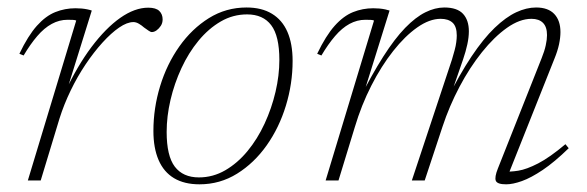

<svg xmlns="http://www.w3.org/2000/svg" viewBox="-20 -470 1528 500"><path d="M178.5 -416.5Q175.5 -418 170 -418.2Q164.5 -418.5 156 -418.5Q134.5 -418.5 114.8 -407.8Q95 -397 77 -376Q59 -355 41.5 -325.5L30.5 -330Q53 -377 76 -402.8Q99 -428.5 124 -438.5Q149 -448.5 176.5 -448.5Q184.5 -448.5 192.8 -447.8Q201 -447 208 -445.5Q215 -444 219 -442.5L152 -227.5H148Q181 -298 218.2 -347.5Q255.5 -397 293.2 -423.5Q331 -450 366 -450Q386 -450 394.8 -441.5Q403.5 -433 403.5 -419.5Q403.5 -410 398.8 -402.8Q394 -395.5 387.8 -391Q381.5 -386.5 375.5 -386.5Q372 -386.5 366.8 -390.2Q361.5 -394 355 -398.5Q349.5 -403.5 342 -408Q334.5 -412.5 327.5 -412.5Q311 -412.5 290.2 -398.2Q269.5 -384 247 -359.2Q224.5 -334.5 203 -302.5Q181.5 -270.5 164 -234.2Q146.5 -198 135 -161.5L86 0H52.5Z M622 -450.5Q661.5 -450.5 688.2 -434.2Q715 -418 728.5 -387Q742 -356 742 -311.5Q742 -252 724.5 -194.8Q707 -137.5 674.5 -91.5Q642 -45.5 597.5 -17.8Q553 10 499.5 10Q460 10 433.2 -6Q406.5 -22 393 -53.2Q379.5 -84.5 379.5 -129Q379.5 -188.5 397 -245.8Q414.5 -303 447 -349Q479.5 -395 524 -422.8Q568.5 -450.5 622 -450.5ZM498 -8Q534.5 -8 566.5 -26.5Q598.5 -45 624.5 -76.5Q650.5 -108 669 -148Q687.5 -188 697.5 -230.8Q707.5 -273.5 707.5 -314Q707.5 -376.5 686.2 -404.5Q665 -432.5 623.5 -432.5Q586.5 -432.5 554.8 -414Q523 -395.5 497 -364Q471 -332.5 452.5 -292.5Q434 -252.5 424 -209.8Q414 -167 414 -126.5Q414 -64 435.2 -36Q456.5 -8 498 -8Z M1302 -11 1291 -23.5Q1308 -22 1329.8 -25.5Q1351.5 -29 1381.5 -44.5Q1411.5 -60 1452.5 -94.5L1461 -84Q1424 -48 1393.5 -27.5Q1363 -7 1339.2 1.5Q1315.5 10 1298 10Q1275 10 1271.2 0.8Q1267.5 -8.5 1276.5 -31L1390.5 -318.5Q1398 -337 1401.2 -352Q1404.5 -367 1404.5 -378.5Q1404.5 -400 1394 -410.5Q1383.5 -421 1364 -421Q1333.5 -421 1300.2 -397.5Q1267 -374 1235 -334Q1203 -294 1176.5 -243.8Q1150 -193.5 1132.5 -140.5L1086 0H1052.5L1157 -315Q1161 -328.5 1164 -339.5Q1167 -350.5 1168.2 -360.2Q1169.5 -370 1169.5 -377.5Q1169.5 -401 1158.5 -411Q1147.5 -421 1127.5 -421Q1098.5 -421 1066.5 -398.5Q1034.5 -376 1003.8 -337Q973 -298 947 -247Q921 -196 904 -139L861.5 0H828L954 -416.5Q951 -418 945.5 -418.2Q940 -418.5 931.5 -418.5Q910 -418.5 890.2 -407.8Q870.5 -397 852.5 -376Q834.5 -355 817 -325.5L806 -330Q828.5 -377 851.5 -402.8Q874.5 -428.5 899.5 -438.5Q924.5 -448.5 952 -448.5Q960 -448.5 968.2 -447.8Q976.5 -447 983.5 -445.5Q990.5 -444 994.5 -442.5L921 -207H913.5Q948 -275.5 978 -322.5Q1008 -369.5 1035.2 -397.5Q1062.5 -425.5 1087.8 -438Q1113 -450.5 1137 -450.5Q1170.5 -450.5 1185.8 -434Q1201 -417.5 1201 -388.5Q1201 -373 1197 -354.5Q1193 -336 1186 -315.5L1148.5 -207H1142Q1176.5 -276 1207.8 -322.8Q1239 -369.5 1268.2 -397.5Q1297.5 -425.5 1324.2 -438Q1351 -450.5 1376 -450.5Q1407.5 -450.5 1423.5 -433.5Q1439.5 -416.5 1439.5 -386.5Q1439.5 -372 1435.8 -354.5Q1432 -337 1424 -317.5Z"/></svg>

Font: Newsreader 16pt 16pt ExtraLight
Style: Italic
Weight: 250
Italic angle: -17°
Version: Version 1.003